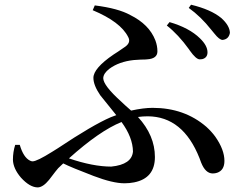

<svg xmlns="http://www.w3.org/2000/svg" viewBox="-20 -776 1040 820"><path d="M692.4 -667 704.1 -681.6Q788.1 -657.2 834 -612.3Q866.2 -581.1 866.2 -552.7Q866.2 -529.3 843.8 -523.4Q837.9 -522.5 833 -522.5Q817.4 -522.5 791 -559.6Q789.1 -562.5 787.1 -565.4Q741.2 -628.9 692.4 -667ZM547.9 -128.9Q546.9 -189.5 499 -254.9Q406.2 -217.8 274.4 -99.6Q377 -64.5 455.1 -64.5Q543 -73.2 547.9 -128.9ZM376 -732.4 384.8 -752.9Q485.4 -740.2 536.1 -711.9Q617.2 -671.9 643.6 -603.5Q652.3 -580.1 652.3 -556.6Q652.3 -525.4 608.4 -522.5Q600.6 -521.5 582 -521.5Q560.5 -520.5 550.8 -519.5Q488.3 -512.7 447.3 -482.4Q421.9 -462.9 420.9 -442.4Q420.9 -411.1 498 -341.8Q503.9 -336.9 514.6 -326.2Q532.2 -310.5 540 -303.7Q592.8 -315.4 631.8 -315.4Q767.6 -315.4 861.3 -234.4Q883.8 -213.9 899.4 -192.4Q938.5 -136.7 938.5 -88.9Q938.5 -48.8 907.2 -38.1Q898.4 -35.2 888.7 -35.2Q857.4 -35.2 838.9 -82Q835 -90.8 832 -100.6Q761.7 -278.3 611.3 -279.3Q589.8 -279.3 569.3 -276.4Q641.6 -197.3 641.6 -105.5Q641.6 -14.6 552.7 2.9Q533.2 6.8 511.7 6.8Q461.9 6.8 379.9 -24.4Q285.2 -60.5 250 -78.1L228.5 -57.6Q223.6 -52.7 189.5 -7.8Q164.1 23.4 141.6 24.4Q107.4 24.4 69.3 -17.6Q36.1 -56.6 35.2 -93.8Q35.2 -127 44.9 -157.2H64.5Q80.1 -103.5 108.4 -89.8Q114.3 -86.9 119.1 -86.9Q137.7 -86.9 203.1 -127.9Q213.9 -134.8 226.6 -142.6Q376 -242.2 453.1 -275.4Q465.8 -280.3 476.6 -284.2Q414.1 -361.3 408.2 -369.1Q378.9 -412.1 378.9 -443.4Q378.9 -484.4 464.8 -543Q471.7 -546.9 484.4 -555.7Q507.8 -571.3 515.6 -577.1Q539.1 -594.7 528.3 -616.2Q527.3 -617.2 527.3 -618.2Q495.1 -682.6 376 -732.4ZM786.1 -742.2 795.9 -755.9Q880.9 -735.4 924.8 -699.2Q960.9 -667 961.9 -635.7Q957 -608.4 930.7 -605.5Q917 -605.5 895.5 -632.8Q885.7 -645.5 881.8 -649.4Q837.9 -705.1 786.1 -742.2Z"/></svg>

Font: GenYoMin JP SemiBold
Style: Regular
Weight: 600
Version: Version 1.001;PS 1;hotconv 16.6.51;makeotf.lib2.5.65220 DEVE